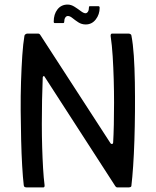

<svg xmlns="http://www.w3.org/2000/svg" viewBox="-20 -820 681 840"><path d="M463 -194Q465 -190 469.5 -190Q474 -190 475 -196Q477 -230 478 -275Q479 -320 479 -370.5Q479 -421 477.5 -473Q476 -525 473 -573.5Q470 -622 464 -663Q464 -673 470 -673H543Q547 -673 551 -670.5Q555 -668 555 -664Q562 -628 565.5 -575.5Q569 -523 570 -460.5Q571 -398 570.5 -332.5Q570 -267 568 -205.5Q566 -144 562.5 -93Q559 -42 555 -9Q555 -3 550.5 -1.5Q546 0 541 0H493Q487 0 481 -11L176 -483Q175 -487 171.5 -487Q168 -487 167 -482Q165 -434 164 -382Q163 -330 163 -277.5Q163 -225 164.5 -175.5Q166 -126 168.5 -83.5Q171 -41 175 -10Q176 0 169 0H98Q93 0 89 -1.5Q85 -3 84 -9Q80 -43 77 -94.5Q74 -146 72.5 -208Q71 -270 70.5 -335Q70 -400 72 -462.5Q74 -525 77.5 -577Q81 -629 87 -664Q88 -668 92 -670.5Q96 -673 99 -673H147Q153 -673 157 -666ZM220 -719Q215 -719 215 -725Q215 -758 231.5 -779Q248 -800 276 -800Q291 -800 306 -790.5Q321 -781 333.5 -771.5Q346 -762 354 -762Q360 -762 364.5 -768.5Q369 -775 369 -786Q369 -793 373 -793H410Q416 -793 416 -786Q416 -757 399 -735Q382 -713 355 -713Q337 -713 322.5 -722.5Q308 -732 297 -741Q286 -750 277 -750Q270 -750 265.5 -743Q261 -736 261 -725Q261 -719 256 -719Z"/></svg>

Font: Glory Medium
Style: Regular
Weight: 500
Designer: Robert Leuschke
Foundry: Robert Leuschke
Version: Version 1.011